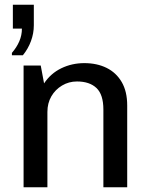

<svg xmlns="http://www.w3.org/2000/svg" viewBox="-20 -786 635 806"><path d="M79 0V-511H151L165 -436Q193 -478 237.5 -499.5Q282 -521 334 -521Q387 -521 427.5 -501Q468 -481 491 -441.5Q514 -402 514 -343V0H414V-326Q414 -389 385 -416.5Q356 -444 303 -444Q269 -444 240.5 -427Q212 -410 195.5 -381.5Q179 -353 179 -316V0ZM30 -554V-564Q50 -587 61 -612.5Q72 -638 72 -666H34V-766H122V-680Q122 -646 110 -613.5Q98 -581 76 -554Z"/></svg>

Font: Chivo Medium
Style: Regular
Weight: 400
Version: Version 2.002